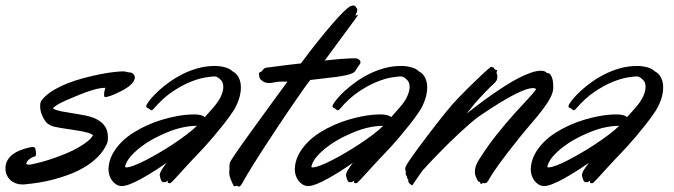

<svg xmlns="http://www.w3.org/2000/svg" viewBox="-130 -669 2487 708"><path d="M0 -92.8Q-2 -91.8 -7.1 -90.1Q-12.2 -88.4 -17.6 -85Q-22.9 -81.5 -27.6 -76.7Q-32.2 -71.8 -33.2 -64.9Q-31.2 -62.5 -28.1 -62.3Q-24.9 -62 -22 -62Q-17.1 -62 -15.6 -62.5Q-14.2 -62.5 -13.2 -63Q5.9 -66.9 27.8 -73Q49.8 -79.1 72.5 -87.2Q95.2 -95.2 117.2 -104.5Q139.2 -113.8 158 -124.5Q176.8 -135.3 191.2 -146.5Q205.6 -157.7 212.9 -169.9Q208 -175.8 193.6 -179.7Q179.2 -183.6 159.4 -187Q139.6 -190.4 116.9 -193.6Q94.2 -196.8 73.2 -201.2Q61.5 -203.6 54 -207.8Q46.4 -211.9 41.5 -217Q36.6 -222.2 33.2 -228Q29.8 -233.9 26.9 -240.2Q22.5 -250 20.3 -258.3Q18.1 -266.6 18.1 -276.9Q18.1 -286.1 19.5 -291.3Q21 -296.4 24.9 -300.8Q39.6 -319.3 64.2 -334.5Q88.9 -349.6 118.2 -361.3Q147.5 -373 179.2 -381.3Q210.9 -389.6 239.3 -395.3Q267.6 -400.9 289.8 -403.3Q312 -405.8 323.2 -405.8Q332 -405.8 337.4 -403.8Q342.8 -401.9 348.1 -401.9Q356.4 -401.9 361.8 -395.8Q367.2 -389.6 367.2 -382.8Q367.2 -372.6 355.2 -359.6Q343.3 -346.7 316.9 -333Q291.5 -320.3 277.8 -315.7Q264.2 -311 258.8 -311Q254.9 -311 254.9 -313Q253.9 -314.5 253.9 -316.4Q253.9 -318.4 253.9 -320.8Q253.9 -333 258.8 -345.2Q251 -345.2 240.7 -343.8Q230.5 -342.3 216.6 -338.4Q202.6 -334.5 184.3 -327.9Q166 -321.3 142.1 -311Q106.9 -296.9 89.1 -287.1Q71.3 -277.3 64.9 -269Q77.1 -262.2 97.2 -258.3Q117.2 -254.4 139.9 -251Q162.6 -247.6 185.3 -242.9Q208 -238.3 225.1 -230Q249.5 -217.3 258.8 -200.2Q263.7 -192.4 265.9 -182.1Q268.1 -171.9 268.1 -162.1Q268.1 -148.4 265.1 -141.1Q252.9 -112.8 231 -90.8Q209 -68.8 181.9 -52.7Q154.8 -36.6 124.8 -25.4Q94.7 -14.2 65.9 -6.8Q37.1 0.5 12.2 4.4Q-12.7 8.3 -29.8 9.8Q-34.7 10.7 -39.3 11Q-43.9 11.2 -47.9 11.2Q-60.5 11.2 -71.8 7.1Q-83 2.9 -91.3 -4.6Q-99.6 -12.2 -104.7 -23.2Q-109.9 -34.2 -109.9 -47.9Q-109.9 -65.4 -102.3 -78.1Q-94.7 -90.8 -83.5 -99.4Q-72.3 -107.9 -59.1 -113.3Q-45.9 -118.7 -34.2 -122.1Q-24.9 -124.5 -19.3 -125.7Q-13.7 -127 -8.8 -127Q-4.9 -127 -3.2 -125.7Q-1.5 -124.5 0 -122.1Q1 -118.2 2 -112.8Q2.9 -107.4 2.9 -102.1Q2.9 -99.1 2.2 -96.4Q1.5 -93.8 0 -92.8Z M729 -257.8Q713.4 -234.4 694.8 -210.9Q676.3 -187.5 658.9 -167Q641.6 -146.5 627.4 -130.9Q613.3 -115.2 606 -107.9Q593.8 -95.2 579.6 -80.1Q565.4 -64.9 552.5 -50.8Q539.6 -36.6 528.8 -24.7Q518.1 -12.7 512.2 -6.8Q504.4 1.5 501.2 4.2Q498 6.8 495.1 6.8Q494.1 6.8 493.2 6.3Q492.2 5.9 491.2 5.9Q488.3 5.9 488.3 2.9Q488.3 -2 490.2 -3.9Q485.8 -1 483.2 1Q480.5 2.9 474.1 2.9Q467.3 2.9 464.1 -4.4Q460.9 -11.7 460 -18.1Q459 -20 459 -22.9Q459 -29.8 464.1 -39.3Q469.2 -48.8 484.4 -68.8Q462.4 -53.2 438.5 -38.1Q414.6 -22.9 392.1 -10.5Q369.6 2 350.6 9.5Q331.5 17.1 318.4 17.1Q307.1 16.6 298.3 11Q289.6 5.4 283.2 -3.2Q276.9 -11.7 273.4 -22.5Q270 -33.2 270 -44.9Q271 -74.2 283.9 -98.9Q296.9 -123.5 317.1 -144Q337.4 -164.6 362.8 -180.4Q388.2 -196.3 414.8 -208Q441.4 -219.7 466.8 -227.3Q492.2 -234.9 512.2 -238.8Q535.6 -243.7 553.7 -245.4Q571.8 -247.1 585 -247.1Q615.7 -247.1 625 -236.8Q633.3 -246.6 641.4 -255.1Q649.4 -263.7 656.2 -272Q676.8 -295.4 685.1 -314.7Q693.4 -334 693.4 -348.1Q693.4 -355 691.9 -360.8Q690.4 -366.7 687 -371.1Q681.2 -377.9 674.6 -382.6Q668 -387.2 661.1 -387.2Q650.4 -387.2 626.5 -383.3Q602.5 -379.4 571.3 -366.7Q540 -354 504.9 -330.3Q469.7 -306.6 436 -267.1Q431.2 -262.2 429.2 -262.2Q426.8 -262.2 424.1 -264.4Q421.4 -266.6 418 -269Q414.1 -270.5 411.6 -272.2Q409.2 -273.9 409.2 -276.9Q409.2 -280.8 412.1 -285.2Q416 -292.5 427.2 -305.9Q438.5 -319.3 455.6 -335Q472.7 -350.6 495.1 -366.7Q517.6 -382.8 543.9 -396Q570.3 -409.2 600.1 -417.5Q629.9 -425.8 662.1 -425.8Q680.7 -425.8 698.7 -421.1Q716.8 -416.5 728 -405.8Q743.7 -397.5 751 -381.6Q758.3 -365.7 758.3 -347.2Q758.3 -324.2 750 -300.5Q741.7 -276.9 729 -257.8ZM455.1 -167Q424.3 -151.9 401.6 -136Q378.9 -120.1 363.8 -105.2Q348.6 -90.3 340.6 -76.9Q332.5 -63.5 331.1 -53.2Q332 -51.8 336.4 -51.8Q345.7 -51.8 364.5 -58.8Q383.3 -65.9 407 -78.1Q430.7 -90.3 457.5 -106Q484.4 -121.6 510 -138.7Q535.6 -155.8 558.3 -172.9Q581.1 -189.9 596.2 -205.1Q566.9 -205.1 533.2 -196.8Q499.5 -188.5 455.1 -167Z M1185.1 -639.2Q1186 -637.7 1186.8 -636Q1187.5 -634.3 1187.5 -632.8Q1187.5 -626 1184.3 -621.1Q1181.2 -616.2 1181.2 -610.8Q1182.1 -610.8 1184.8 -613Q1187.5 -615.2 1188.5 -615.2H1189V-614.7Q1189 -614.3 1189.5 -613.8Q1189.5 -612.8 1187.5 -609.6Q1185.5 -606.4 1180.2 -599.1L1067.4 -445.8Q1102.1 -449.7 1131.8 -451.9Q1161.6 -454.1 1180.2 -454.1Q1187 -454.1 1193.1 -450Q1199.2 -445.8 1199.2 -439Q1199.2 -434.1 1195.3 -430.2Q1191.4 -426.3 1188.5 -420.7Q1185.5 -415 1179.2 -405.8Q1175.8 -401.9 1168.2 -398.4Q1160.6 -395 1147 -391.8Q1133.3 -388.7 1112.8 -385.7Q1092.3 -382.8 1063.5 -379.9L1014.2 -374Q1004.4 -361.8 989.7 -341.1Q975.1 -320.3 957.3 -294.4Q939.5 -268.6 919.7 -239.3Q899.9 -210 880.1 -179.9Q860.4 -149.9 841.8 -121.3Q823.2 -92.8 808.1 -68.6Q793 -44.4 782.2 -26.6Q771.5 -8.8 767.1 0Q761.2 11.2 757.6 15.1Q753.9 19 751.5 19Q749 19 746.8 17.6Q744.6 16.1 743.2 16.1Q740.2 16.1 738.5 17.1Q736.8 18.1 735.4 18.1Q732.9 18.1 731.2 15.4Q729.5 12.7 726.1 4.9Q722.2 -3.4 718.8 -12.9Q715.3 -22.5 715.3 -33.2Q715.3 -34.7 715.8 -39.1Q716.3 -43.5 716.3 -60.1Q716.3 -62.5 716.6 -64.7Q716.8 -66.9 718.3 -70.8Q721.7 -77.6 732.9 -94.5Q744.1 -111.3 760.7 -134.8Q777.3 -158.2 798.1 -186.8Q818.8 -215.3 841.1 -246.1Q863.3 -276.9 886.2 -308.1Q909.2 -339.4 930.2 -368.2H913.1Q893.6 -368.2 882.3 -365.5Q871.1 -362.8 861.3 -362.8Q853.5 -362.8 846.2 -365.5Q838.9 -368.2 832 -375Q828.1 -377.9 826.7 -383.8Q825.2 -389.6 825.2 -395Q825.2 -398.9 826.2 -401.4Q827.1 -403.8 830.1 -403.8Q833.5 -403.8 835.4 -406.2Q837.4 -408.7 839.6 -411.6Q841.8 -414.6 845.2 -417Q848.6 -419.4 854.5 -419.9Q856.9 -419.9 867.7 -421.4Q878.4 -422.9 895.3 -425Q912.1 -427.2 933.6 -429.9Q955.1 -432.6 979.5 -435.1Q1008.3 -474.1 1037.1 -510.3Q1065.9 -546.4 1090.3 -575Q1114.7 -603.5 1133.3 -622.1Q1151.9 -640.6 1160.2 -645Q1168.5 -648.9 1173.3 -648.9Q1177.7 -648.9 1180.2 -646Q1182.6 -643.1 1185.1 -639.2Z M1416 -257.8Q1400.4 -234.4 1381.8 -210.9Q1363.3 -187.5 1345.9 -167Q1328.6 -146.5 1314.5 -130.9Q1300.3 -115.2 1293 -107.9Q1280.8 -95.2 1266.6 -80.1Q1252.4 -64.9 1239.5 -50.8Q1226.6 -36.6 1215.8 -24.7Q1205.1 -12.7 1199.2 -6.8Q1191.4 1.5 1188.2 4.2Q1185.1 6.8 1182.1 6.8Q1181.2 6.8 1180.2 6.3Q1179.2 5.9 1178.2 5.9Q1175.3 5.9 1175.3 2.9Q1175.3 -2 1177.2 -3.9Q1172.9 -1 1170.2 1Q1167.5 2.9 1161.1 2.9Q1154.3 2.9 1151.1 -4.4Q1147.9 -11.7 1147 -18.1Q1146 -20 1146 -22.9Q1146 -29.8 1151.1 -39.3Q1156.2 -48.8 1171.4 -68.8Q1149.4 -53.2 1125.5 -38.1Q1101.6 -22.9 1079.1 -10.5Q1056.6 2 1037.6 9.5Q1018.6 17.1 1005.4 17.1Q994.1 16.6 985.4 11Q976.6 5.4 970.2 -3.2Q963.9 -11.7 960.4 -22.5Q957 -33.2 957 -44.9Q958 -74.2 970.9 -98.9Q983.9 -123.5 1004.2 -144Q1024.4 -164.6 1049.8 -180.4Q1075.2 -196.3 1101.8 -208Q1128.4 -219.7 1153.8 -227.3Q1179.2 -234.9 1199.2 -238.8Q1222.7 -243.7 1240.7 -245.4Q1258.8 -247.1 1272 -247.1Q1302.7 -247.1 1312 -236.8Q1320.3 -246.6 1328.4 -255.1Q1336.4 -263.7 1343.3 -272Q1363.8 -295.4 1372.1 -314.7Q1380.4 -334 1380.4 -348.1Q1380.4 -355 1378.9 -360.8Q1377.4 -366.7 1374 -371.1Q1368.2 -377.9 1361.6 -382.6Q1355 -387.2 1348.1 -387.2Q1337.4 -387.2 1313.5 -383.3Q1289.6 -379.4 1258.3 -366.7Q1227.1 -354 1191.9 -330.3Q1156.7 -306.6 1123 -267.1Q1118.2 -262.2 1116.2 -262.2Q1113.8 -262.2 1111.1 -264.4Q1108.4 -266.6 1105 -269Q1101.1 -270.5 1098.6 -272.2Q1096.2 -273.9 1096.2 -276.9Q1096.2 -280.8 1099.1 -285.2Q1103 -292.5 1114.3 -305.9Q1125.5 -319.3 1142.6 -335Q1159.7 -350.6 1182.1 -366.7Q1204.6 -382.8 1231 -396Q1257.3 -409.2 1287.1 -417.5Q1316.9 -425.8 1349.1 -425.8Q1367.7 -425.8 1385.7 -421.1Q1403.8 -416.5 1415 -405.8Q1430.7 -397.5 1438 -381.6Q1445.3 -365.7 1445.3 -347.2Q1445.3 -324.2 1437 -300.5Q1428.7 -276.9 1416 -257.8ZM1142.1 -167Q1111.3 -151.9 1088.6 -136Q1065.9 -120.1 1050.8 -105.2Q1035.6 -90.3 1027.6 -76.9Q1019.5 -63.5 1018.1 -53.2Q1019 -51.8 1023.4 -51.8Q1032.7 -51.8 1051.5 -58.8Q1070.3 -65.9 1094 -78.1Q1117.7 -90.3 1144.5 -106Q1171.4 -121.6 1197 -138.7Q1222.7 -155.8 1245.4 -172.9Q1268.1 -189.9 1283.2 -205.1Q1253.9 -205.1 1220.2 -196.8Q1186.5 -188.5 1142.1 -167Z M1704.1 -388.2Q1704.1 -381.8 1702.4 -375.7Q1700.7 -369.6 1693.4 -362.8Q1689.5 -359.4 1679.2 -349.4Q1668.9 -339.4 1656.7 -326.7Q1644.5 -314 1632.3 -300.5Q1620.1 -287.1 1612.3 -276.9Q1609.4 -272.9 1604 -266.1Q1598.6 -259.3 1590.3 -250Q1609.9 -265.1 1633.1 -282.7Q1656.2 -300.3 1681.2 -317.9Q1706.1 -335.4 1731.7 -351.8Q1757.3 -368.2 1781.2 -380.6Q1805.2 -393.1 1826.7 -400.6Q1848.1 -408.2 1865.2 -408.2Q1878.9 -408.2 1887.2 -399.9Q1895.5 -399.9 1900.1 -393.3Q1904.8 -386.7 1907 -377.9Q1909.2 -369.1 1909.7 -360.4Q1910.2 -351.6 1910.2 -347.2Q1910.2 -328.6 1898.9 -307.6Q1887.7 -286.6 1869.9 -263.4Q1852.1 -240.2 1830.1 -214.8Q1808.1 -189.5 1786.1 -162.1Q1763.7 -134.3 1744.6 -109.6Q1725.6 -85 1711.4 -65.4Q1697.3 -45.9 1688 -31.7Q1678.7 -17.6 1675.3 -11.2Q1669.9 -0.5 1665.8 3.2Q1661.6 6.8 1657.2 6.8Q1656.2 6.8 1655.3 6.8Q1654.3 6.8 1653.3 5.9Q1648.9 5.9 1647 7.8Q1645 9.8 1644 9.8Q1642.1 9.8 1641.1 4.9Q1640.1 2 1639.2 1.7Q1638.2 1.5 1636.7 1.2Q1635.3 1 1633.5 -0.2Q1631.8 -1.5 1629.4 -6.8Q1626.5 -12.2 1623.8 -19.5Q1621.1 -26.9 1621.1 -36.1Q1621.1 -44.9 1624.3 -55.7Q1627.4 -66.4 1636.2 -80.1Q1668.5 -131.3 1702.4 -173.6Q1736.3 -215.8 1765.6 -248.5Q1794.9 -281.2 1816.9 -304.4Q1838.9 -327.6 1847.2 -340.8Q1841.8 -344.2 1835.4 -344.2Q1825.7 -344.2 1810.3 -339.4Q1794.9 -334.5 1771.5 -322.8Q1748 -311 1715.3 -291.3Q1682.6 -271.5 1638.2 -241.2Q1623.5 -231 1604.5 -214.6Q1585.4 -198.2 1564.7 -179Q1543.9 -159.7 1523.2 -139.2Q1502.4 -118.7 1483.9 -99.6Q1465.3 -80.6 1450.7 -64.9Q1436 -49.3 1428.2 -40Q1419.9 -29.3 1411.4 -16.4Q1402.8 -3.4 1397.5 3.9Q1395 8.3 1392.8 11.2Q1390.6 14.2 1388.2 14.2Q1379.4 7.8 1377.4 4.2Q1375.5 0.5 1375.5 -2Q1375.5 -5.9 1375.5 -6.3Q1375.5 -6.8 1374.5 -7.8Q1370.6 -11.2 1371.1 -14.6Q1371.6 -18.1 1368.2 -22Q1366.7 -23.4 1366.5 -24.9Q1366.2 -26.4 1366.2 -27.8V-37.1Q1364.3 -41 1364.3 -45.9Q1364.3 -51.3 1367.2 -57.1Q1370.6 -64 1381.3 -79.8Q1392.1 -95.7 1407.5 -116.7Q1422.9 -137.7 1441.2 -161.9Q1459.5 -186 1477.5 -209.2Q1495.6 -232.4 1511.7 -252.4Q1527.8 -272.5 1539.1 -285.2Q1550.3 -297.4 1564.2 -312Q1578.1 -326.7 1593 -341.3Q1607.9 -356 1622.3 -369.9Q1636.7 -383.8 1648.4 -394.8Q1660.2 -405.8 1668.2 -412.6Q1676.3 -419.4 1678.2 -420.9Q1679.7 -421.9 1679.9 -422.4Q1680.2 -422.9 1681.2 -422.9Q1681.6 -422.9 1683.6 -421.9Q1684.1 -421.4 1685.1 -420.9Q1688 -420.9 1689.2 -420.2Q1690.4 -419.4 1691.2 -418.5Q1691.9 -417.5 1692.6 -416Q1693.4 -414.6 1695.3 -413.1Q1698.2 -410.2 1700.7 -410.9Q1703.1 -411.6 1703.1 -409.2V-408.2Q1703.1 -407.7 1702.1 -405.8Q1701.2 -404.3 1701.2 -403.1Q1701.2 -401.9 1701.2 -400.9Q1701.2 -397 1702.6 -395.3Q1704.1 -393.6 1704.1 -388.2Z M2286.1 -257.8Q2270.5 -234.4 2252 -210.9Q2233.4 -187.5 2216.1 -167Q2198.7 -146.5 2184.6 -130.9Q2170.4 -115.2 2163.1 -107.9Q2150.9 -95.2 2136.7 -80.1Q2122.6 -64.9 2109.6 -50.8Q2096.7 -36.6 2085.9 -24.7Q2075.2 -12.7 2069.3 -6.8Q2061.5 1.5 2058.3 4.2Q2055.2 6.8 2052.2 6.8Q2051.3 6.8 2050.3 6.3Q2049.3 5.9 2048.3 5.9Q2045.4 5.9 2045.4 2.9Q2045.4 -2 2047.4 -3.9Q2043 -1 2040.3 1Q2037.6 2.9 2031.2 2.9Q2024.4 2.9 2021.2 -4.4Q2018.1 -11.7 2017.1 -18.1Q2016.1 -20 2016.1 -22.9Q2016.1 -29.8 2021.2 -39.3Q2026.4 -48.8 2041.5 -68.8Q2019.5 -53.2 1995.6 -38.1Q1971.7 -22.9 1949.2 -10.5Q1926.8 2 1907.7 9.5Q1888.7 17.1 1875.5 17.1Q1864.3 16.6 1855.5 11Q1846.7 5.4 1840.3 -3.2Q1834 -11.7 1830.6 -22.5Q1827.1 -33.2 1827.1 -44.9Q1828.1 -74.2 1841.1 -98.9Q1854 -123.5 1874.3 -144Q1894.5 -164.6 1919.9 -180.4Q1945.3 -196.3 1971.9 -208Q1998.5 -219.7 2023.9 -227.3Q2049.3 -234.9 2069.3 -238.8Q2092.8 -243.7 2110.8 -245.4Q2128.9 -247.1 2142.1 -247.1Q2172.9 -247.1 2182.1 -236.8Q2190.4 -246.6 2198.5 -255.1Q2206.5 -263.7 2213.4 -272Q2233.9 -295.4 2242.2 -314.7Q2250.5 -334 2250.5 -348.1Q2250.5 -355 2249 -360.8Q2247.6 -366.7 2244.1 -371.1Q2238.3 -377.9 2231.7 -382.6Q2225.1 -387.2 2218.3 -387.2Q2207.5 -387.2 2183.6 -383.3Q2159.7 -379.4 2128.4 -366.7Q2097.2 -354 2062 -330.3Q2026.9 -306.6 1993.2 -267.1Q1988.3 -262.2 1986.3 -262.2Q1983.9 -262.2 1981.2 -264.4Q1978.5 -266.6 1975.1 -269Q1971.2 -270.5 1968.8 -272.2Q1966.3 -273.9 1966.3 -276.9Q1966.3 -280.8 1969.2 -285.2Q1973.1 -292.5 1984.4 -305.9Q1995.6 -319.3 2012.7 -335Q2029.8 -350.6 2052.2 -366.7Q2074.7 -382.8 2101.1 -396Q2127.4 -409.2 2157.2 -417.5Q2187 -425.8 2219.2 -425.8Q2237.8 -425.8 2255.9 -421.1Q2273.9 -416.5 2285.2 -405.8Q2300.8 -397.5 2308.1 -381.6Q2315.4 -365.7 2315.4 -347.2Q2315.4 -324.2 2307.1 -300.5Q2298.8 -276.9 2286.1 -257.8ZM2012.2 -167Q1981.4 -151.9 1958.7 -136Q1936 -120.1 1920.9 -105.2Q1905.8 -90.3 1897.7 -76.9Q1889.6 -63.5 1888.2 -53.2Q1889.2 -51.8 1893.6 -51.8Q1902.8 -51.8 1921.6 -58.8Q1940.4 -65.9 1964.1 -78.1Q1987.8 -90.3 2014.6 -106Q2041.5 -121.6 2067.1 -138.7Q2092.8 -155.8 2115.5 -172.9Q2138.2 -189.9 2153.3 -205.1Q2124 -205.1 2090.3 -196.8Q2056.6 -188.5 2012.2 -167Z"/></svg>

Font: Oregano
Style: Italic
Weight: 400
Italic angle: -12°
Designer: Astigmatic (AOETI)
Foundry: Astigmatic (AOETI)
Version: Version 1.000